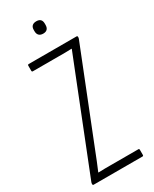

<svg xmlns="http://www.w3.org/2000/svg" viewBox="-210 -866 736 918"><g transform="rotate(-30 158.5 -407.0)"><path d="M15 0Q10 0 10 -6V-8Q10 -12 12 -17L210 -516Q220 -541 229.5 -565Q239 -589 249 -614V-616Q232 -615 213 -615Q194 -615 176 -615H35Q29 -615 29 -621V-649Q29 -655 35 -655H299Q304 -655 304 -649V-647Q304 -645 303.5 -642.5Q303 -640 302 -638L103 -137Q94 -113 84 -89Q74 -65 64 -41V-39Q84 -40 100.5 -40Q117 -40 134 -40H285Q290 -40 290 -34V-6Q290 0 285 0ZM168 -746Q153 -746 145 -754Q137 -762 137 -777V-784Q137 -799 145 -806.5Q153 -814 168 -814Q183 -814 190.5 -806.5Q198 -799 198 -784V-777Q198 -762 190.5 -754Q183 -746 168 -746Z"/></g></svg>

Font: Sofia Sans Extra Condensed Light
Style: Regular
Weight: 300
Designer: Botio Nikoltchev, Ani Petrova
Foundry: lettersoup
Version: Version 4.101